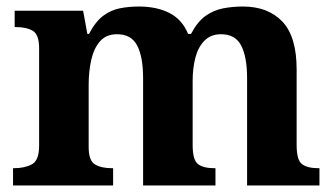

<svg xmlns="http://www.w3.org/2000/svg" viewBox="-20 -569 1026 589"><path d="M20 0V-53H22Q56 -53 78 -65Q100 -77 100 -122V-421Q100 -463 80.5 -474.5Q61 -486 28 -486H25V-536H235L248 -465H253Q273 -503 296.5 -520.5Q320 -538 347.5 -543.5Q375 -549 406 -549Q461 -549 500 -529Q539 -509 557 -465H566Q586 -503 611 -520.5Q636 -538 665 -543.5Q694 -549 725 -549Q802 -549 846 -503Q890 -457 890 -356V-124Q890 -78 906.5 -65.5Q923 -53 957 -53H960V0H738V-329Q738 -394 720 -429Q702 -464 658 -464Q627 -464 607.5 -444.5Q588 -425 579.5 -392.5Q571 -360 571 -321V-124Q571 -78 587.5 -65.5Q604 -53 638 -53H641V0H419V-329Q419 -394 401 -429Q383 -464 339 -464Q306 -464 287 -442.5Q268 -421 260 -385.5Q252 -350 252 -309V-118Q252 -76 271.5 -64.5Q291 -53 324 -53H327V0Z"/></svg>

Font: Noto Serif Vithkuqi
Style: Bold
Weight: 700
Version: Version 1.005